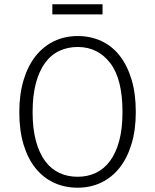

<svg xmlns="http://www.w3.org/2000/svg" viewBox="-20 -864 723 895"><path d="M613 -342Q613 -258 593 -192.5Q573 -127 537.5 -82Q502 -37 452 -13Q402 11 342 11Q282 11 232 -12Q182 -35 146 -79.5Q110 -124 90 -189.5Q70 -255 70 -341Q70 -425 90 -491Q110 -557 146 -602.5Q182 -648 232 -672Q282 -696 342 -696Q402 -696 452 -673Q502 -650 537.5 -605Q573 -560 593 -494Q613 -428 613 -342ZM342 -40Q389 -40 427.5 -58.5Q466 -77 493.5 -114.5Q521 -152 536 -208.5Q551 -265 551 -342Q551 -496 493.5 -570.5Q436 -645 342 -645Q295 -645 256 -626.5Q217 -608 189.5 -570Q162 -532 147 -475Q132 -418 132 -341Q132 -264 147.5 -207Q163 -150 190.5 -113Q218 -76 256.5 -58Q295 -40 342 -40ZM458 -797H224V-844H458Z"/></svg>

Font: Jldddboxgfspflltxgxzjzlszac
Style: Regular
Weight: 300
Designer: Carrois Corporate & Edenspiekermann
Foundry: Carrois Corporate GbR & Edenspiekermann AG
Version: Version 2.001